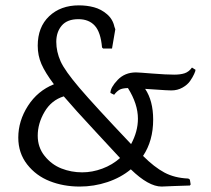

<svg xmlns="http://www.w3.org/2000/svg" viewBox="-20 -683 782 713"><path d="M706.1 -423.8Q706.1 -419.4 700.9 -408Q695.8 -396.5 686 -382.3Q676.3 -368.2 657.7 -357.7Q639.2 -347.2 616.2 -347.2Q609.4 -347.2 593.5 -348.1Q577.6 -349.1 555.7 -350.6Q533.7 -352.1 519 -353Q548.8 -308.6 548.8 -238.8Q548.8 -160.2 511.2 -104Q552.7 -62.5 590.6 -42.2Q628.4 -22 679.2 -20L685.1 -16.1L688 2L685.1 5.9Q669.9 5.9 627.9 7.8Q585.9 9.8 580.1 9.8Q531.7 9.8 465.8 -54.2Q428.7 -23.4 378.9 -6.8Q329.1 9.8 275.9 9.8Q215.8 9.8 164.8 -10.3Q113.8 -30.3 80.8 -72.5Q47.9 -114.7 47.9 -171.9Q47.9 -233.9 83.7 -289.8Q119.6 -345.7 180.2 -370.1Q147.5 -413.6 133.8 -445.3Q120.1 -477.1 120.1 -513.2Q120.1 -582.5 162.6 -622.8Q205.1 -663.1 272.9 -663.1Q302.7 -663.1 329.1 -656Q355.5 -648.9 377.2 -630.4Q398.9 -611.8 404.8 -584L408.2 -574.2L396 -502.9H362.8L358.9 -506.8Q354 -563.5 332 -587.6Q310.1 -611.8 271 -611.8Q229.5 -611.8 209.2 -587.9Q189 -564 189 -527.8Q189 -491.2 205.1 -455.1Q220.7 -420.4 275.4 -356.2Q330.1 -292 466.8 -147.9Q492.2 -194.8 492.2 -242.2Q492.2 -296.9 455.1 -356Q433.6 -355.5 423.6 -349.6Q413.6 -343.8 403.8 -331.1L390.1 -337.9Q390.1 -357.9 416.7 -386Q443.4 -414.1 484.9 -414.1Q494.1 -414.1 545.9 -409.9Q597.7 -405.8 627 -405.8Q649.9 -405.8 665.5 -410.9Q681.2 -416 692.9 -432.1ZM425.8 -96.2Q408.2 -115.7 333.3 -196Q258.3 -276.4 216.8 -325.2Q170.9 -311 145.5 -267.8Q120.1 -224.6 120.1 -179.2Q120.1 -135.7 145.8 -103.8Q171.4 -71.8 208 -57.4Q244.6 -43 285.2 -43Q322.8 -43 360.1 -56.9Q397.5 -70.8 425.8 -96.2Z"/></svg>

Font: Quattrocento Roman
Style: Regular
Weight: 400
Designer: Pablo Impallari
Foundry: Pablo Impallari. www.impallari.com Igino Marini. www.ikern.com
Version: Version 1.000